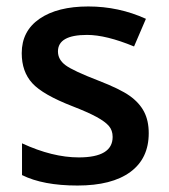

<svg xmlns="http://www.w3.org/2000/svg" viewBox="-20 -570 527 600"><path d="M444.8 -153.8Q444.8 -74.7 387.2 -32.5Q329.6 9.8 222.2 9.8Q114.3 9.8 48.8 -22.9V-122.1Q144 -78.1 226.1 -78.1Q332 -78.1 332 -142.1Q332 -162.6 320.3 -176.3Q308.6 -189.9 281.7 -204.6Q254.9 -219.2 207 -237.8Q113.8 -273.9 80.8 -310.1Q47.9 -346.2 47.9 -403.8Q47.9 -473.1 103.8 -511.5Q159.7 -549.8 255.9 -549.8Q351.1 -549.8 436 -511.2L398.9 -424.8Q311.5 -460.9 252 -460.9Q161.1 -460.9 161.1 -409.2Q161.1 -383.8 184.8 -366.2Q208.5 -348.6 288.1 -317.9Q355 -292 385.3 -270.5Q415.5 -249 430.2 -220.9Q444.8 -192.9 444.8 -153.8Z"/></svg>

Font: f4446545128       
Style: Regular
Weight: 600
Foundry: Ascender Corporation
Version: Version 1.10